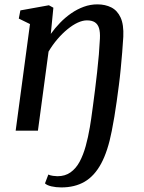

<svg xmlns="http://www.w3.org/2000/svg" viewBox="-20 -584 642 858"><path d="M254 253.5Q230 253.5 209.8 248.8Q189.5 244 181 235.5L196 196Q204 200 216.8 201.8Q229.5 203.5 236.5 203.5Q271 203.5 295.2 186.2Q319.5 169 335.8 138.8Q352 108.5 363 68.8Q374 29 381.5 -15.5Q384 -28.5 387.5 -53.5Q391 -78.5 395.5 -112Q400 -145.5 404.8 -183.5Q409.5 -221.5 414 -261.5Q418.5 -301.5 421.8 -340Q425 -378.5 426.5 -411.5Q428 -440.5 422.5 -458.2Q417 -476 403.8 -484.5Q390.5 -493 368.5 -493Q349.5 -493 327.2 -482.8Q305 -472.5 281.8 -453.5Q258.5 -434.5 236.8 -409.2Q215 -384 197 -353.5L149.5 0H50L114 -476.5L64 -501L71 -537.5L198.5 -560.5L218.5 -549.5L207 -432.5Q225.5 -458.5 248.5 -482.2Q271.5 -506 298.2 -524.5Q325 -543 354.5 -553.8Q384 -564.5 415 -564.5Q450.5 -564.5 477.5 -550.8Q504.5 -537 519 -505.5Q533.5 -474 531 -419.5Q529 -385.5 526 -349.5Q523 -313.5 519.5 -276.5Q516 -239.5 511.2 -203Q506.5 -166.5 501.5 -130.8Q496.5 -95 491 -62Q485.5 -29 479.5 1Q462 91.5 432 147Q402 202.5 358.2 228Q314.5 253.5 254 253.5Z"/></svg>

Font: Merriweather 24pt
Style: Italic
Weight: 400
Italic angle: -7.8°
Designer: Eben Sorkin
Foundry: Eben Sorkin
Version: Version 2.101